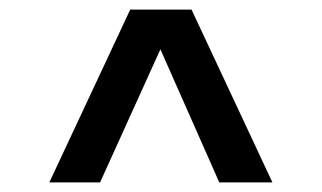

<svg xmlns="http://www.w3.org/2000/svg" viewBox="-20 -735 672 401"><path d="M252 -715H380L549 -354H438L315 -632L189 -354H83Z"/></svg>

Font: Wix Madefor Text SemiBold
Style: Regular
Weight: 600
Designer: Dalton Maag Ltd
Foundry: Dalton Maag Ltd
Version: Version 3.100